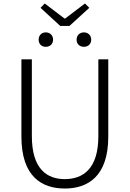

<svg xmlns="http://www.w3.org/2000/svg" viewBox="-20 -1070 745 1103"><path d="M352 13C483 13 602 -55 602 -285V-729H545V-288C545 -98 455 -41 352 -41C251 -41 163 -98 163 -288V-729H103V-285C103 -55 221 13 352 13ZM326 -921H379L493 -1025L468 -1050L355 -964H350L237 -1050L213 -1025ZM243 -801C267 -801 285 -817 285 -842C285 -867 267 -884 243 -884C219 -884 202 -867 202 -842C202 -817 219 -801 243 -801ZM462 -801C486 -801 504 -817 504 -842C504 -867 486 -884 462 -884C438 -884 420 -867 420 -842C420 -817 438 -801 462 -801Z"/></svg>

Font: Noto Sans T Chinese Light
Style: Regular
Weight: 300
Designer: Ryoko NISHIZUKA (kana & ideographs); Paul D. Hunt (Latin, Greek & Cyrillic); Wenlong ZHANG (bopomofo); Sandoll Communica
Foundry: Adobe Systems Incorporated
Version: Version 1.000;PS 1;hotconv 1.0.78;makeotf.lib2.5.61930